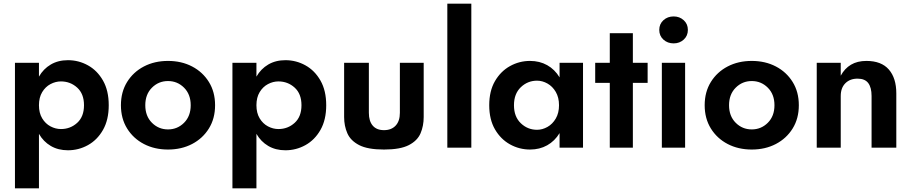

<svg xmlns="http://www.w3.org/2000/svg" viewBox="-20 -800 4939 1040"><path d="M191 220H61V-460H191V-385Q215 -427 255 -450.5Q295 -474 348 -474Q406 -474 456.5 -446Q507 -418 538 -363.5Q569 -309 569 -230Q569 -151 538 -96.5Q507 -42 456.5 -14Q406 14 348 14Q295 14 255 -9.5Q215 -33 191 -75ZM435 -230Q435 -292 398 -325.5Q361 -359 310 -359Q281 -359 253.5 -344.5Q226 -330 208.5 -301Q191 -272 191 -230Q191 -188 208.5 -159Q226 -130 253.5 -115.5Q281 -101 310 -101Q361 -101 398 -134.5Q435 -168 435 -230Z M635 -230Q635 -302 668.5 -356Q702 -410 759.5 -440Q817 -470 890 -470Q963 -470 1020.5 -440Q1078 -410 1111.5 -356Q1145 -302 1145 -230Q1145 -158 1111.5 -104Q1078 -50 1020.5 -20Q963 10 890 10Q817 10 759.5 -20Q702 -50 668.5 -104Q635 -158 635 -230ZM767 -230Q767 -171 803 -135Q839 -99 890 -99Q941 -99 977 -135Q1013 -171 1013 -230Q1013 -289 977 -325Q941 -361 890 -361Q839 -361 803 -325Q767 -289 767 -230Z M1369 220H1239V-460H1369V-385Q1393 -427 1433 -450.5Q1473 -474 1526 -474Q1584 -474 1634.5 -446Q1685 -418 1716 -363.5Q1747 -309 1747 -230Q1747 -151 1716 -96.5Q1685 -42 1634.5 -14Q1584 14 1526 14Q1473 14 1433 -9.5Q1393 -33 1369 -75ZM1613 -230Q1613 -292 1576 -325.5Q1539 -359 1488 -359Q1459 -359 1431.5 -344.5Q1404 -330 1386.5 -301Q1369 -272 1369 -230Q1369 -188 1386.5 -159Q1404 -130 1431.5 -115.5Q1459 -101 1488 -101Q1539 -101 1576 -134.5Q1613 -168 1613 -230Z M2060 10Q1972 10 1925.5 -14Q1879 -38 1861.5 -78Q1844 -118 1844 -166V-460H1978V-189Q1978 -144 1999 -119.5Q2020 -95 2060 -95Q2100 -95 2123 -119.5Q2146 -144 2146 -189V-460H2275V-166Q2275 -118 2258 -78Q2241 -38 2194.5 -14Q2148 10 2060 10Z M2403 -780H2533V0H2403Z M2630 -230Q2630 -307 2661 -360.5Q2692 -414 2742.5 -442Q2793 -470 2851 -470Q2903 -470 2944 -447Q2985 -424 3011 -381V-460H3138V0H3011V-79Q2985 -36 2944 -13Q2903 10 2851 10Q2793 10 2742.5 -18Q2692 -46 2661 -99.5Q2630 -153 2630 -230ZM2764 -230Q2764 -168 2801 -132.5Q2838 -97 2889 -97Q2918 -97 2945.5 -112.5Q2973 -128 2990.5 -158Q3008 -188 3008 -230Q3008 -272 2990.5 -302Q2973 -332 2945.5 -347.5Q2918 -363 2889 -363Q2838 -363 2801 -327.5Q2764 -292 2764 -230Z M3204 -460H3283V-620H3408V-460H3488V-351H3408V0H3283V-351H3204Z M3551 -638Q3551 -670 3573.5 -690.5Q3596 -711 3629 -711Q3661 -711 3683.5 -690.5Q3706 -670 3706 -638Q3706 -606 3683.5 -585.5Q3661 -565 3629 -565Q3596 -565 3573.5 -585.5Q3551 -606 3551 -638ZM3565 -460H3691V0H3565Z M3797 -230Q3797 -302 3830.5 -356Q3864 -410 3921.5 -440Q3979 -470 4052 -470Q4125 -470 4182.5 -440Q4240 -410 4273.5 -356Q4307 -302 4307 -230Q4307 -158 4273.5 -104Q4240 -50 4182.5 -20Q4125 10 4052 10Q3979 10 3921.5 -20Q3864 -50 3830.5 -104Q3797 -158 3797 -230ZM3929 -230Q3929 -171 3965 -135Q4001 -99 4052 -99Q4103 -99 4139 -135Q4175 -171 4175 -230Q4175 -289 4139 -325Q4103 -361 4052 -361Q4001 -361 3965 -325Q3929 -289 3929 -230Z M4701 -280Q4701 -326 4683 -350Q4665 -374 4625 -374Q4584 -374 4559 -349Q4534 -324 4534 -280V0H4404V-460H4534V-390Q4555 -429 4589.5 -449.5Q4624 -470 4673 -470Q4754 -470 4794.5 -423.5Q4835 -377 4835 -294V0H4701Z"/></svg>

Font: Von Semi
Style: Regular
Weight: 600
Version: Version 4.000; ttfautohint (v1.8.4.7-5d5b)